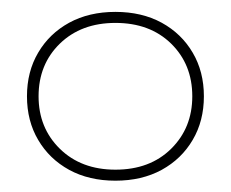

<svg xmlns="http://www.w3.org/2000/svg" viewBox="-20 -780 398 331"><path d="M179 -468.5Q133.5 -468.5 99.2 -487.2Q65 -506 45.8 -538.8Q26.5 -571.5 26.5 -614Q26.5 -656.5 45.8 -689.2Q65 -722 99.2 -740.8Q133.5 -759.5 179 -759.5Q224.5 -759.5 258.8 -740.8Q293 -722 312.2 -689.2Q331.5 -656.5 331.5 -614Q331.5 -571.5 312.2 -538.8Q293 -506 258.8 -487.2Q224.5 -468.5 179 -468.5ZM179 -487.5Q238.5 -487.5 275 -523.5Q311.5 -559.5 311.5 -614Q311.5 -669 275 -704.8Q238.5 -740.5 179 -740.5Q120 -740.5 83.2 -704.8Q46.5 -669 46.5 -614Q46.5 -559.5 83.2 -523.5Q120 -487.5 179 -487.5Z"/></svg>

Font: Hepta Slab ExtraLight
Style: Regular
Weight: 200
Designer: Michael LaGattuta
Foundry: Michael LaGattuta
Version: Version 1.100